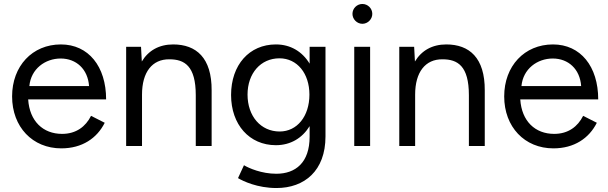

<svg xmlns="http://www.w3.org/2000/svg" viewBox="-20 -736 3067 968"><path d="M289 12C394 12 469 -39 508 -117L439 -152C412 -98 364 -61 293 -61C197 -61 129 -125 122 -235H515C515 -401 426 -512 287 -512C143 -512 41 -403 41 -250C41 -96 144 12 289 12ZM128 -302C136 -389 208 -441 286 -441C364 -441 423 -388 429 -302Z M616 0H696V-259C696 -372 747 -438 834 -437C910 -437 967 -404 967 -256V0H1047V-280C1048 -445 969 -512 853 -512C782 -512 728 -481 695 -426L691 -500H616Z M1374 212C1515 212 1621 125 1621 -48V-500H1541V-415C1504 -476 1445 -512 1371 -512C1237 -512 1145 -409 1145 -257C1145 -108 1237 -4 1371 -4C1445 -4 1504 -40 1541 -100V-47C1541 84 1470 140 1373 140C1299 140 1235 112 1210 97L1180 162C1205 177 1277 212 1374 212ZM1390 -73C1295 -73 1228 -150 1228 -259C1228 -366 1294 -442 1389 -442C1478 -442 1540 -366 1540 -259C1540 -150 1478 -73 1390 -73Z M1766 0H1846V-500H1766ZM1807 -616C1834 -616 1857 -639 1857 -666C1857 -694 1834 -716 1807 -716C1780 -716 1757 -694 1757 -666C1757 -639 1780 -616 1807 -616Z M1993 0H2073V-259C2073 -372 2124 -438 2211 -437C2287 -437 2344 -404 2344 -256V0H2424V-280C2425 -445 2346 -512 2230 -512C2159 -512 2105 -481 2072 -426L2068 -500H1993Z M2770 12C2875 12 2950 -39 2989 -117L2920 -152C2893 -98 2845 -61 2774 -61C2678 -61 2610 -125 2603 -235H2996C2996 -401 2907 -512 2768 -512C2624 -512 2522 -403 2522 -250C2522 -96 2625 12 2770 12ZM2609 -302C2617 -389 2689 -441 2767 -441C2845 -441 2904 -388 2910 -302Z"/></svg>

Font: HB Figtree Prototype
Style: Regular
Weight: 400
Designer: Alfredo Marco Pradil
Foundry: Hanken Design Co.®
Version: Version 1.002;Glyphs 3.2 (3228)